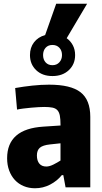

<svg xmlns="http://www.w3.org/2000/svg" viewBox="-20 -1000 547 1025"><path d="M167 5Q134 5 106.5 -6.5Q79 -18 59.5 -39Q40 -60 29 -89.5Q18 -119 18 -155Q18 -312 212 -324L303 -330V-334Q303 -364 299.5 -382.5Q296 -401 286.5 -411.5Q277 -422 260 -425.5Q243 -429 216 -429Q205 -429 186 -428Q167 -427 145.5 -425Q124 -423 104 -420.5Q84 -418 71 -415L61 -530Q106 -538 152.5 -543Q199 -548 242 -548Q358 -548 410 -507.5Q462 -467 462 -376V0H330L318 -65H310Q285 -34 247.5 -14.5Q210 5 167 5ZM260 -594Q206 -594 173 -625.5Q140 -657 140 -706Q140 -746 161.5 -774Q183 -802 221 -813L280 -980H445L336 -796Q357 -781 369 -758Q381 -735 381 -706Q381 -657 347.5 -625.5Q314 -594 260 -594ZM227 -111Q244 -111 265 -121.5Q286 -132 303 -143V-235L247 -229Q209 -225 193 -211.5Q177 -198 177 -170Q177 -142 190 -126.5Q203 -111 227 -111ZM260 -652Q283 -652 297 -667.5Q311 -683 311 -706Q311 -730 297 -745Q283 -760 260 -760Q237 -760 223.5 -745Q210 -730 210 -706Q210 -682 223.5 -667Q237 -652 260 -652Z"/></svg>

Font: Encode Sans Compressed
Style: ExtraBold
Weight: 800
Designer: Pablo Impallari, Andres Torresi
Foundry: Pablo Impallari, Andres Torresi
Version: Version 1.000; ttfautohint (v1.00) -l 8 -r 50 -G 200 -x 14 -